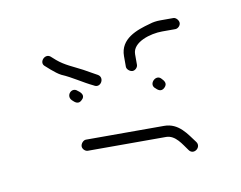

<svg xmlns="http://www.w3.org/2000/svg" viewBox="-42 -530 450 358"><g transform="rotate(-10 182.5 -351.0)"><path d="M105 -261H253C271 -261 281 -242 290 -230C298 -218 315 -231 307 -242C294 -259 281 -282 253 -282H105C100 -282 95 -276 95 -271C95 -266 100 -261 105 -261ZM223 -403V-423C223 -446 258 -456 280 -456H305C310 -456 315 -461 315 -466C315 -471 310 -477 305 -477H280C273 -477 266 -476 260 -474C234 -467 202 -456 202 -423V-403C202 -398 208 -393 213 -393C218 -393 223 -398 223 -403ZM54 -430 63 -422C69 -417 75 -412 81 -409C100 -401 118 -388 137 -379C149 -371 160 -390 148 -397L139 -402C134 -405 128 -408 123 -411C106 -420 90 -426 76 -438L67 -446C57 -454 43 -438 54 -430ZM248 -355C253 -350 259 -345 266 -352C273 -359 268 -365 263 -370C254 -379 239 -364 248 -355ZM92 -359C97 -354 103 -349 110 -356C118 -363 112 -370 106 -374C96 -384 82 -369 92 -359Z"/></g></svg>

Font: Be Happy
Style: Regular
Weight: 500
Designer: Mew Too
Foundry: Cannot Into Space Fonts
Version: Version 0.9977